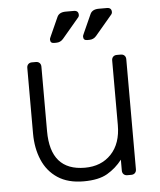

<svg xmlns="http://www.w3.org/2000/svg" viewBox="-53 -771 690 827"><g transform="rotate(-5 292.5 -357.5)"><path d="M276 10Q208 10 163.5 -19.5Q119 -49 97.5 -100Q76 -151 76 -214V-498Q76 -508 82 -514Q88 -520 98 -520H115Q125 -520 131 -514Q137 -508 137 -498V-219Q137 -48 286 -48Q357 -48 400 -93.5Q443 -139 443 -219V-498Q443 -508 449 -514Q455 -520 465 -520H482Q492 -520 498 -514Q504 -508 504 -498V-22Q504 -12 498 -6Q492 0 482 0H465Q455 0 449 -6Q443 -12 443 -22V-69Q416 -34 378.5 -12Q341 10 276 10ZM343 -595Q327 -595 327 -611Q327 -615 329 -619Q331 -623 332 -626L368 -706Q377 -725 405 -725H440Q460 -725 460 -706Q460 -699 454 -693L383 -609Q371 -595 353 -595ZM200 -595Q184 -595 184 -611Q184 -615 186 -619Q188 -623 189 -626L225 -706Q234 -725 262 -725H297Q317 -725 317 -706Q317 -699 311 -693L240 -609Q228 -595 210 -595Z"/></g></svg>

Font: Rubik Light
Style: Regular
Weight: 300
Designer: Hubert and Fischer
Foundry: Hubert and Fischer
Version: Version 2.300;gftools[0.9.30]